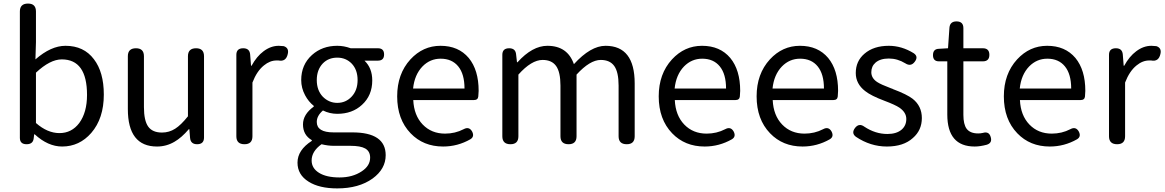

<svg xmlns="http://www.w3.org/2000/svg" viewBox="-20 -797 6437 1061"><path d="M323.2 12.7Q245.1 12.7 171.9 -54.7H168.9L166 -31.2Q162.1 0 127 0Q89.8 0 89.8 -35.2V-388.7V-733.4Q89.8 -777.3 134.8 -777.3Q178.7 -777.3 178.7 -733.4V-564.5L175.8 -468.8Q261.7 -543.9 341.8 -543.9Q443.4 -543.9 499 -469.7Q553.7 -398.4 553.7 -274.4Q553.7 -142.6 484.4 -62.5Q418.9 12.7 323.2 12.7ZM308.6 -61.5Q376 -61.5 418 -117.2Q460.9 -175.8 460.9 -272.5Q460.9 -468.8 321.3 -468.8Q256.8 -468.8 178.7 -395.5V-255.9V-117.2Q242.2 -61.5 308.6 -61.5Z M847.7 12.7Q686.5 12.7 686.5 -194.3V-486.3Q686.5 -530.3 731.4 -530.3Q775.4 -530.3 775.4 -486.3V-205.1Q775.4 -130.9 798.8 -97.7Q822.3 -64.5 875 -64.5Q915 -64.5 948.2 -85.9Q979.5 -105.5 1018.6 -154.3V-486.3Q1018.6 -530.3 1063.5 -530.3Q1107.4 -530.3 1107.4 -486.3V-264.6V-37.1Q1107.4 0 1069.3 0Q1033.2 0 1030.3 -35.2L1026.4 -83H1023.4Q983.4 -36.1 944.3 -13.7Q899.4 12.7 847.7 12.7Z M1331.1 0Q1286.1 0 1286.1 -43.9V-264.6V-494.1Q1286.1 -530.3 1324.2 -530.3Q1359.4 -530.3 1362.3 -496.1L1367.2 -433.6H1370.1Q1398.4 -485.4 1436.5 -513.7Q1476.6 -543.9 1520.5 -543.9Q1530.3 -543.9 1547.9 -542Q1578.1 -532.2 1570.3 -499Q1560.5 -454.1 1518.6 -462.9Q1513.7 -462.9 1508.8 -462.9Q1471.7 -462.9 1438.5 -435.5Q1399.4 -404.3 1375 -340.8V-43.9Q1375 0 1331.1 0Z M1843.8 244.1Q1744.1 244.1 1685.5 207Q1624 168.9 1624 101.6Q1624 32.2 1703.1 -18.6V-22.5Q1654.3 -50.8 1654.3 -109.4Q1654.3 -165 1713.9 -208V-211.9Q1684.6 -235.4 1666 -270.5Q1644.5 -310.5 1644.5 -354.5Q1644.5 -439.5 1704.1 -493.2Q1760.7 -543.9 1843.8 -543.9Q1880.9 -543.9 1918 -530.3H2009.8H2068.4Q2102.5 -530.3 2102.5 -496.1Q2102.5 -461.9 2068.4 -461.9H1994.1Q2037.1 -420.9 2037.1 -352.5Q2037.1 -269.5 1980.5 -217.8Q1926.8 -168 1843.8 -168Q1801.8 -168 1764.6 -186.5Q1730.5 -157.2 1730.5 -123Q1730.5 -65.4 1823.2 -65.4H1926.8Q2111.3 -65.4 2111.3 60.5Q2111.3 136.7 2039.1 189.5Q1962.9 244.1 1843.8 244.1ZM1856.4 183.6Q1928.7 183.6 1979.5 149.4Q2025.4 119.1 2025.4 74.2Q2025.4 39.1 1998 23.4Q1971.7 8.8 1917 8.8H1825.2Q1792 8.8 1756.8 0Q1702.1 39.1 1702.1 89.8Q1702.1 132.8 1743.2 158.2Q1784.2 183.6 1856.4 183.6ZM1843.8 -228.5Q1890.6 -228.5 1922.9 -262.7Q1956.1 -297.9 1956.1 -354.5Q1956.1 -411.1 1923.8 -445.3Q1891.6 -478.5 1843.8 -478.5Q1794.9 -478.5 1763.7 -446.3Q1730.5 -411.1 1730.5 -354.5Q1730.5 -297.9 1763.7 -262.7Q1797.9 -228.5 1843.8 -228.5Z M2428.7 12.7Q2319.3 12.7 2249 -60.5Q2174.8 -137.7 2174.8 -264.6Q2174.8 -388.7 2248 -468.8Q2317.4 -543.9 2414.1 -543.9Q2513.7 -543.9 2570.3 -476.6Q2625 -410.2 2625 -294.9Q2625 -283.2 2623 -263.7Q2621.1 -244.1 2598.6 -244.1H2442.4H2263.7Q2267.6 -159.2 2315.9 -108.9Q2364.3 -58.6 2439.5 -58.6Q2495.1 -58.6 2542 -83Q2572.3 -99.6 2588.9 -70.3Q2603.5 -42 2579.1 -27.3Q2508.8 12.7 2428.7 12.7ZM2262.7 -307.6H2404.3H2546.9Q2546.9 -387.7 2512.2 -430.2Q2477.5 -472.7 2415 -472.7Q2356.4 -472.7 2314.5 -429.7Q2270.5 -383.8 2262.7 -307.6Z M2800.8 0Q2755.9 0 2755.9 -43.9V-264.6V-494.1Q2755.9 -530.3 2793.9 -530.3Q2829.1 -530.3 2832 -496.1L2836.9 -453.1H2839.8Q2921.9 -543.9 3004.9 -543.9Q3116.2 -543.9 3151.4 -442.4Q3244.1 -543.9 3326.2 -543.9Q3487.3 -543.9 3487.3 -335.9V-43.9Q3487.3 0 3443.4 0Q3398.4 0 3398.4 -43.9V-324.2Q3398.4 -398.4 3374.5 -432.1Q3350.6 -465.8 3299.8 -465.8Q3240.2 -465.8 3166 -384.8V-43.9Q3166 0 3122.1 0Q3077.1 0 3077.1 -43.9V-324.2Q3077.1 -398.4 3053.2 -432.1Q3029.3 -465.8 2978.5 -465.8Q2917 -465.8 2844.7 -384.8V-43.9Q2844.7 0 2800.8 0Z M3874 12.7Q3764.6 12.7 3694.3 -60.5Q3620.1 -137.7 3620.1 -264.6Q3620.1 -388.7 3693.4 -468.8Q3762.7 -543.9 3859.4 -543.9Q3959 -543.9 4015.6 -476.6Q4070.3 -410.2 4070.3 -294.9Q4070.3 -283.2 4068.4 -263.7Q4066.4 -244.1 4043.9 -244.1H3887.7H3709Q3712.9 -159.2 3761.2 -108.9Q3809.6 -58.6 3884.8 -58.6Q3940.4 -58.6 3987.3 -83Q4017.6 -99.6 4034.2 -70.3Q4048.8 -42 4024.4 -27.3Q3954.1 12.7 3874 12.7ZM3708 -307.6H3849.6H3992.2Q3992.2 -387.7 3957.5 -430.2Q3922.9 -472.7 3860.4 -472.7Q3801.8 -472.7 3759.8 -429.7Q3715.8 -383.8 3708 -307.6Z M4415 12.7Q4305.7 12.7 4235.4 -60.5Q4161.1 -137.7 4161.1 -264.6Q4161.1 -388.7 4234.4 -468.8Q4303.7 -543.9 4400.4 -543.9Q4500 -543.9 4556.6 -476.6Q4611.3 -410.2 4611.3 -294.9Q4611.3 -283.2 4609.4 -263.7Q4607.4 -244.1 4585 -244.1H4428.7H4250Q4253.9 -159.2 4302.2 -108.9Q4350.6 -58.6 4425.8 -58.6Q4481.4 -58.6 4528.3 -83Q4558.6 -99.6 4575.2 -70.3Q4589.8 -42 4565.4 -27.3Q4495.1 12.7 4415 12.7ZM4249 -307.6H4390.6H4533.2Q4533.2 -387.7 4498.5 -430.2Q4463.9 -472.7 4401.4 -472.7Q4342.8 -472.7 4300.8 -429.7Q4256.8 -383.8 4249 -307.6Z M4880.9 12.7Q4790 12.7 4710 -41Q4683.6 -60.5 4704.1 -88.9Q4726.6 -119.1 4756.8 -96.7Q4817.4 -56.6 4883.8 -56.6Q4934.6 -56.6 4962.9 -81.1Q4988.3 -103.5 4988.3 -139.6Q4988.3 -175.8 4950.2 -202.1Q4926.8 -217.8 4867.2 -240.2Q4793.9 -267.6 4760.7 -293.9Q4709 -334 4709 -393.6Q4709 -459 4756.8 -500Q4807.6 -543.9 4891.6 -543.9Q4962.9 -543.9 5029.3 -502.9Q5056.6 -484.4 5035.2 -456.1Q5013.7 -426.8 4982.4 -447.3Q4939.5 -473.6 4891.6 -473.6Q4844.7 -473.6 4818.4 -451.2Q4794.9 -430.7 4794.9 -397.9Q4794.9 -365.2 4827.1 -343.8Q4847.7 -330.1 4902.3 -309.6Q4909.2 -306.6 4913.1 -305.7L4914.1 -304.7Q4992.2 -275.4 5023.4 -251Q5074.2 -210.9 5074.2 -144.5Q5074.2 -77.1 5024.4 -34.2Q4972.7 12.7 4880.9 12.7Z M5366.2 12.7Q5214.8 12.7 5214.8 -164.1V-458H5168.9Q5135.7 -458 5135.7 -492.2Q5135.7 -526.4 5168 -527.3L5218.8 -530.3L5226.6 -643.6Q5229.5 -678.7 5265.6 -678.7Q5303.7 -678.7 5303.7 -641.6V-530.3H5411.1Q5447.3 -530.3 5447.3 -494.1Q5447.3 -458 5411.1 -458H5375H5303.7V-162.1Q5303.7 -110.4 5321.3 -85.9Q5340.8 -59.6 5385.7 -59.6Q5398.4 -59.6 5411.1 -62.5Q5446.3 -73.2 5455.1 -38.1Q5463.9 -6.8 5432.6 2.9Q5395.5 12.7 5366.2 12.7Z M5781.2 12.7Q5671.9 12.7 5601.6 -60.5Q5527.3 -137.7 5527.3 -264.6Q5527.3 -388.7 5600.6 -468.8Q5669.9 -543.9 5766.6 -543.9Q5866.2 -543.9 5922.9 -476.6Q5977.5 -410.2 5977.5 -294.9Q5977.5 -283.2 5975.6 -263.7Q5973.6 -244.1 5951.2 -244.1H5794.9H5616.2Q5620.1 -159.2 5668.5 -108.9Q5716.8 -58.6 5792 -58.6Q5847.7 -58.6 5894.5 -83Q5924.8 -99.6 5941.4 -70.3Q5956.1 -42 5931.6 -27.3Q5861.3 12.7 5781.2 12.7ZM5615.2 -307.6H5756.8H5899.4Q5899.4 -387.7 5864.7 -430.2Q5830.1 -472.7 5767.6 -472.7Q5709 -472.7 5667 -429.7Q5623 -383.8 5615.2 -307.6Z M6153.3 0Q6108.4 0 6108.4 -43.9V-264.6V-494.1Q6108.4 -530.3 6146.5 -530.3Q6181.6 -530.3 6184.6 -496.1L6189.5 -433.6H6192.4Q6220.7 -485.4 6258.8 -513.7Q6298.8 -543.9 6342.8 -543.9Q6352.5 -543.9 6370.1 -542Q6400.4 -532.2 6392.6 -499Q6382.8 -454.1 6340.8 -462.9Q6335.9 -462.9 6331.1 -462.9Q6293.9 -462.9 6260.7 -435.5Q6221.7 -404.3 6197.3 -340.8V-43.9Q6197.3 0 6153.3 0Z"/></svg>

Font: Bpmf GenSen Rounded R
Style: R
Weight: 400
Foundry: But Ko
Version: Version 1.320